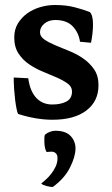

<svg xmlns="http://www.w3.org/2000/svg" viewBox="-20 -468 449 768"><path d="M93 -155Q97 -126 106 -106Q115 -86 128 -73.5Q141 -61 156.5 -55.5Q172 -50 188 -50Q224 -50 246 -62Q268 -74 268 -102Q268 -121 251 -133.5Q234 -146 208 -157.5Q182 -169 152.5 -181Q123 -193 97 -210.5Q71 -228 54 -254Q37 -280 37 -318Q37 -350 51.5 -374Q66 -398 89 -414.5Q112 -431 141 -439.5Q170 -448 200 -448Q244 -448 278.5 -439Q313 -430 339 -420Q352 -408 352 -370Q352 -351 349.5 -331Q347 -311 344 -297L300 -301Q295 -337 271 -362.5Q247 -388 201 -388Q175 -388 157.5 -373.5Q140 -359 140 -339Q140 -322 157.5 -310Q175 -298 201 -287Q227 -276 257 -264Q287 -252 313 -234Q339 -216 356.5 -190.5Q374 -165 374 -127Q374 -63 325.5 -26Q277 11 190 11Q125 11 53 -12Q50 -15 46.5 -31.5Q43 -48 40.5 -69Q38 -90 36.5 -111Q35 -132 35 -143V-158ZM161 70Q169 63 180.5 59Q192 55 201 55Q243 55 262.5 76Q282 97 282 126Q282 158 260 202Q238 246 191 280Q187 280 180 279Q173 278 166 276Q159 274 153 271.5Q147 269 145 266Q151 261 162 251.5Q173 242 183.5 229Q194 216 202 199.5Q210 183 210 165Q210 153 205 147Q200 141 193.5 139.5Q187 138 179.5 139Q172 140 167 140Q163 136 160.5 125.5Q158 115 157.5 103Q157 91 157.5 81.5Q158 72 161 70Z"/></svg>

Font: Lusitana
Style: Bold
Weight: 700
Designer: Ana Paula Megda
Foundry: Ana Paula Megda
Version: Version 1.000; ttfautohint (v1.1) -l 8 -r 50 -G 200 -x 14 -D